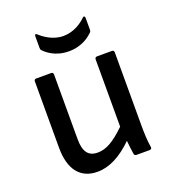

<svg xmlns="http://www.w3.org/2000/svg" viewBox="-128 -778 789 885"><g transform="rotate(-20 266.0 -335.0)"><path d="M266 -555C333 -555 371 -589 386 -604C389 -607 390 -611 390 -616V-673C390 -681 385 -686 378 -679C359 -660 319 -630 266 -630C214 -630 173 -661 154 -679C147 -685 143 -681 143 -673V-616C143 -611 144 -607 147 -604C161 -589 199 -555 266 -555ZM200 12C259 12 317 -19 375 -76C377 -53 380 -30 383 -10C384 -3 388 0 395 0H458C466 0 470 -4 469 -11C463 -46 462 -86 462 -123V-479C462 -485 458 -489 452 -489H379C373 -489 368 -485 368 -479V-148C310 -92 272 -71 231 -71C185 -71 164 -99 164 -161V-479C164 -485 160 -489 154 -489H80C74 -489 70 -485 70 -479V-153C70 -46 116 12 200 12Z"/></g></svg>

Font: Sofia Sans Cond SemiBold
Style: Regular
Weight: 600
Width: 3
Designer: Botio Nikoltchev, Ani Petrova
Foundry: lettersoup
Version: Version 4.100